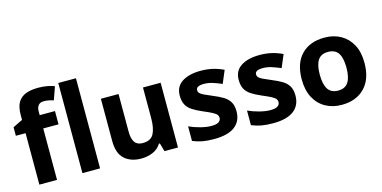

<svg xmlns="http://www.w3.org/2000/svg" viewBox="-74 -1160 3111 1564"><g transform="rotate(-15 1481.0 -377.5)"><path d="M380 -434H251V0H102V-434H20V-506L102 -546V-586Q102 -656 125.5 -694.5Q149 -733 192.5 -749Q236 -765 295 -765Q339 -765 374.5 -758Q410 -751 432 -742L394 -633Q377 -638 357 -642.5Q337 -647 311 -647Q280 -647 265.5 -628Q251 -609 251 -580V-546H380Z M614 0H465V-760H614Z M1271 -546V0H1157L1137 -70H1129Q1103 -28 1057.5 -9Q1012 10 961 10Q873 10 820 -37.5Q767 -85 767 -190V-546H916V-227Q916 -169 937 -139Q958 -109 1004 -109Q1072 -109 1097 -155.5Q1122 -202 1122 -289V-546Z M1808 -162Q1808 -79 1749.5 -34.5Q1691 10 1575 10Q1518 10 1477 2.5Q1436 -5 1395 -22V-145Q1439 -125 1490 -112Q1541 -99 1580 -99Q1624 -99 1642.5 -112Q1661 -125 1661 -146Q1661 -160 1653.5 -171Q1646 -182 1621 -196Q1596 -210 1543 -232Q1492 -254 1459 -275.5Q1426 -297 1410 -327.5Q1394 -358 1394 -404Q1394 -480 1453 -518Q1512 -556 1610 -556Q1661 -556 1707 -546Q1753 -536 1802 -513L1757 -406Q1717 -423 1681 -434.5Q1645 -446 1608 -446Q1542 -446 1542 -410Q1542 -397 1550.5 -386.5Q1559 -376 1583.5 -364Q1608 -352 1656 -332Q1703 -313 1737 -292.5Q1771 -272 1789.5 -241.5Q1808 -211 1808 -162Z M2305 -162Q2305 -79 2246.5 -34.5Q2188 10 2072 10Q2015 10 1974 2.5Q1933 -5 1892 -22V-145Q1936 -125 1987 -112Q2038 -99 2077 -99Q2121 -99 2139.5 -112Q2158 -125 2158 -146Q2158 -160 2150.5 -171Q2143 -182 2118 -196Q2093 -210 2040 -232Q1989 -254 1956 -275.5Q1923 -297 1907 -327.5Q1891 -358 1891 -404Q1891 -480 1950 -518Q2009 -556 2107 -556Q2158 -556 2204 -546Q2250 -536 2299 -513L2254 -406Q2214 -423 2178 -434.5Q2142 -446 2105 -446Q2039 -446 2039 -410Q2039 -397 2047.5 -386.5Q2056 -376 2080.5 -364Q2105 -352 2153 -332Q2200 -313 2234 -292.5Q2268 -272 2286.5 -241.5Q2305 -211 2305 -162Z M2917 -274Q2917 -138 2845.5 -64Q2774 10 2651 10Q2575 10 2515.5 -23Q2456 -56 2422 -119.5Q2388 -183 2388 -274Q2388 -410 2459 -483Q2530 -556 2654 -556Q2731 -556 2790 -523Q2849 -490 2883 -427.5Q2917 -365 2917 -274ZM2540 -274Q2540 -193 2566.5 -151.5Q2593 -110 2653 -110Q2712 -110 2738.5 -151.5Q2765 -193 2765 -274Q2765 -355 2738.5 -395.5Q2712 -436 2652 -436Q2593 -436 2566.5 -395.5Q2540 -355 2540 -274Z"/></g></svg>

Font: Noto Sans Gujarati UI
Style: Bold
Weight: 700
Designer: Jelle Bosma - Monotype Design Team, Universal Thirst
Foundry: Monotype Imaging Inc.
Version: Version 2.106; ttfautohint (v1.8.4.7-5d5b)